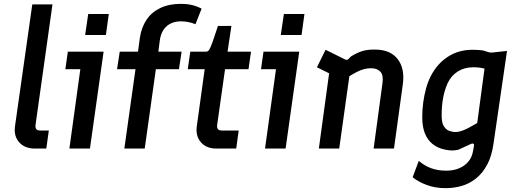

<svg xmlns="http://www.w3.org/2000/svg" viewBox="-20 -773 2695 999"><path d="M161 0Q109 0 80 -32.5Q51 -65 58 -116L148 -750H253L165 -124Q163 -108 169 -101Q175 -94 189 -94H234L221 0Z M341 0 398 -413H320L333 -504H519L448 0ZM423 -591 439 -700H546L531 -591Z M627 0 685 -413H589L603 -504H698L708 -578Q716 -630 742 -669.5Q768 -709 813.5 -731Q859 -753 922 -753Q952 -753 978 -747Q1004 -741 1029 -728L997 -647Q977 -655 958.5 -658.5Q940 -662 922 -662Q875 -662 846 -635.5Q817 -609 811 -559L804 -504H925L911 -413H791L733 0Z M1106 0Q1054 0 1025.5 -32.5Q997 -65 1004 -116L1045 -413H957L970 -504H1052Q1059 -504 1064 -508.5Q1069 -513 1076 -529Q1083 -545 1094 -578L1114 -638H1184L1164 -504H1286L1273 -413H1151L1110 -124Q1108 -108 1114 -101Q1120 -94 1134 -94H1222L1209 0Z M1359 0 1416 -413H1338L1351 -504H1537L1466 0ZM1441 -591 1457 -700H1564L1549 -591Z M1639 0 1700 -447 1748 -364 1629 -423 1674 -514 1777 -463Q1787 -459 1793 -466L1807 -480Q1842 -501 1869.5 -508.5Q1897 -516 1934 -515Q2012 -514 2049.5 -465Q2087 -416 2076 -335L2030 0H1924L1970 -340Q1976 -382 1959 -400Q1942 -418 1911 -418Q1892 -418 1874.5 -413.5Q1857 -409 1835.5 -398Q1814 -387 1781 -366L1802 -407L1745 0Z M2298 206Q2245 206 2200.5 189.5Q2156 173 2127 149L2159 64Q2188 89 2222.5 102Q2257 115 2302 115Q2357 115 2395 88Q2433 61 2441 14L2446 -13Q2448 -22 2443 -25Q2438 -28 2430 -24L2365 6Q2357 8 2348.5 9Q2340 10 2332 10Q2305 9 2278 1Q2251 -7 2228 -26Q2205 -45 2191 -78.5Q2177 -112 2177 -165Q2177 -202 2182 -239.5Q2187 -277 2197 -313.5Q2207 -350 2223 -380Q2256 -443 2311.5 -478.5Q2367 -514 2438 -514Q2465 -514 2491 -511L2528 -500Q2535 -499 2544 -500L2618 -508L2548 -27Q2539 39 2515 83.5Q2491 128 2457.5 155Q2424 182 2383.5 194Q2343 206 2298 206ZM2350 -86Q2368 -86 2393 -96Q2418 -106 2463 -133L2501 -416Q2485 -420 2471.5 -421.5Q2458 -423 2442 -423Q2397 -423 2362.5 -401.5Q2328 -380 2309 -340Q2293 -304 2285.5 -263Q2278 -222 2278 -171Q2278 -134 2289.5 -116Q2301 -98 2317.5 -92Q2334 -86 2350 -86Z"/></svg>

Font: Finlandica Medium
Style: Italic
Weight: 500
Italic angle: -8°
Designer: Niklas Ekholm, Juho Hiilivirta, Jaakko Suomalainen
Foundry: Helsinki Type Studio
Version: Version 1.063